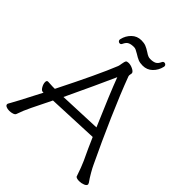

<svg xmlns="http://www.w3.org/2000/svg" viewBox="-237 -1011 1165 1165"><g transform="rotate(45 345.0 -428.5)"><path d="M67 -270Q67 -285 78 -285H80Q104 -283 119 -283H138Q263 -531 312 -653Q315 -661 317 -676Q321 -700 325 -705Q330 -711 344 -711Q361 -711 379 -702.5Q397 -694 401 -684L402 -680Q402 -675 400.5 -670Q399 -665 399 -660Q399 -655 400 -653Q441 -543 503.5 -400Q566 -257 629 -125Q637 -107 654 -77.5Q671 -48 687 -26Q691 -18 691 -16Q691 -5 674 2Q657 9 638 9Q626 9 617 6Q608 3 607 -3Q587 -63 571 -98Q537 -169 507 -239L180 -225Q143 -148 118 -99Q108 -79 98 -55Q88 -31 81 -10Q78 -2 65 2.5Q52 7 36 7Q21 7 10 2Q-1 -3 -1 -12Q-1 -18 3 -23Q18 -47 106 -218H99Q88 -218 77.5 -236Q67 -254 67 -270ZM206 -778Q214 -813 239.5 -838Q265 -863 302 -863Q325 -863 341 -856.5Q357 -850 377 -837Q390 -828 399.5 -824Q409 -820 419 -820Q443 -820 457.5 -827Q472 -834 482 -856Q486 -866 496 -866Q502 -866 507 -861.5Q512 -857 512 -850Q512 -846 511 -844Q503 -809 477.5 -784Q452 -759 415 -759Q392 -759 376 -765.5Q360 -772 340 -785Q324 -794 316 -798Q308 -802 298 -802Q274 -802 259.5 -795Q245 -788 235 -766Q231 -756 221 -756Q215 -756 210 -760.5Q205 -765 205 -772Q205 -776 206 -778ZM482 -296Q393 -502 356 -601Q304 -484 210 -285Z"/></g></svg>

Font: Iansui 0.93
Style: Regular
Weight: 400
Designer: But Ko / Fontworks Inc.
Foundry: zi-hi.com / Fontworks Inc.
Version: Version 0.931